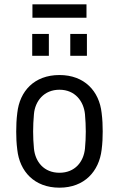

<svg xmlns="http://www.w3.org/2000/svg" viewBox="-20 -857 550 888"><path d="M255 11C371 11 438 -65 450 -164C454 -195 455 -222 455 -249C455 -276 454 -304 450 -335C439 -435 371 -510 255 -510C138 -510 71 -435 60 -335C56 -304 55 -275 55 -248C55 -222 56 -195 60 -164C71 -65 138 11 255 11ZM255 -58C183 -58 143 -109 137 -170C132 -223 132 -274 137 -329C142 -389 183 -442 255 -442C327 -442 367 -389 373 -329C378 -273 378 -223 373 -170C367 -109 327 -58 255 -58ZM305 -599H382V-700H305ZM129 -599H206V-700H129ZM130 -775H380V-837H130Z"/></svg>

Font: Finlandica
Style: Regular
Weight: 400
Designer: Niklas Ekholm, Juho Hiilivirta, Jaakko Suomalainen
Foundry: Helsinki Type Studio
Version: Version 2.000;Glyphs 3.2 (3202)